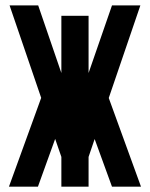

<svg xmlns="http://www.w3.org/2000/svg" viewBox="-20 -704 565 724"><path d="M211.4 -428.7V-644.5H314V-428.7L402.3 -683.6H509.3L390.1 -334.5L511.7 0H402.3L336.9 -179.7L314 -112.3V0H211.4V-112.3L188 -180.2L123 0H13.7L135.3 -335L16.1 -683.6H124Z"/></svg>

Font: Anka/Coder Condensed
Style: Bold
Weight: 700
Width: 4
Monospace: yes
Version: Version 001.100